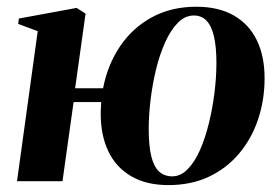

<svg xmlns="http://www.w3.org/2000/svg" viewBox="-20 -538 824 570"><path d="M203 -276H286Q299.5 -345.5 336.2 -400.2Q373 -455 430.5 -486.5Q488 -518 563 -518Q629 -518 674.2 -492Q719.5 -466 742.5 -418.5Q765.5 -371 765.5 -306Q765.5 -240.5 746 -183Q726.5 -125.5 689.5 -81.8Q652.5 -38 599.8 -13.2Q547 11.5 480 11.5Q414.5 11.5 369.5 -14.8Q324.5 -41 301.8 -88.5Q279 -136 279 -199.5Q279 -208.5 279.5 -217.5Q280 -226.5 280.5 -235H198.5L165.5 0H30.5L92 -445.5L34 -467L36 -483L207.5 -514.5L234 -497.5ZM555.5 -492Q529 -492 507.8 -470.2Q486.5 -448.5 470.2 -412.2Q454 -376 443.2 -331.8Q432.5 -287.5 427 -241.5Q421.5 -195.5 421.5 -155.5Q421.5 -105.5 429 -74.5Q436.5 -43.5 452 -29Q467.5 -14.5 491.5 -14.5Q516.5 -14.5 537.2 -35.8Q558 -57 573.8 -92.8Q589.5 -128.5 600.2 -172.5Q611 -216.5 616.8 -263Q622.5 -309.5 622.5 -351.5Q622.5 -398.5 615.2 -429.8Q608 -461 593.2 -476.5Q578.5 -492 555.5 -492Z"/></svg>

Font: Merriweather 144pt
Style: Bold Italic
Weight: 700
Italic angle: -7.8°
Version: Version 2.101